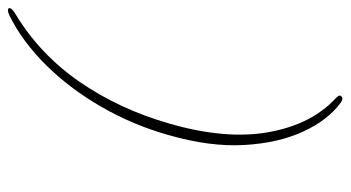

<svg xmlns="http://www.w3.org/2000/svg" viewBox="-219 -547 880 482"><g transform="rotate(-90 221.0 -306.0)"><path d="M123 -323Q148 -412 193.5 -491Q239 -570 298.2 -630Q357.5 -690 423.5 -722.5Q439 -729.5 441.5 -723Q443 -717 426.5 -707Q325.5 -646 256.8 -546.5Q188 -447 151.5 -320Q111 -179 130.2 -71.8Q149.5 35.5 214.5 96Q225.5 105.5 220.5 110.5Q215 117 204.5 109.5Q161 78 132 15.8Q103 -46.5 98 -132.8Q93 -219 123 -323Z"/></g></svg>

Font: Fraunces 144pt Soft Thin
Style: Italic
Weight: 100
Italic angle: -16°
Version: Version 1.000;[0bf87f6ff]